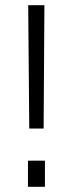

<svg xmlns="http://www.w3.org/2000/svg" viewBox="-20 -715 278 735"><path d="M88 -695H150L147 -223H92ZM87 -100H152V0H87Z"/></svg>

Font: Cairo Light
Style: Regular
Weight: 300
Designer: Mohamed Gaber, Accademia di Belle Arti di Urbino and others
Foundry: Kief Type Foundry, Accademia di Belle Arti di Urbino and others
Version: Version 3.011